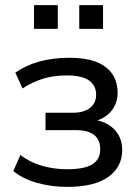

<svg xmlns="http://www.w3.org/2000/svg" viewBox="-20 -722 542 751"><path d="M243 9Q180 9 124 -7Q68 -23 32 -53L60 -116Q95 -88 142.5 -74Q190 -60 242 -60Q311 -60 341.5 -79.5Q372 -99 372 -138Q372 -213 276 -213H158V-281H265Q307 -281 331.5 -299.5Q356 -318 356 -352Q356 -387 328.5 -407Q301 -427 240 -427Q190 -427 148 -414Q106 -401 68 -376L40 -438Q123 -496 252 -496Q346 -496 393 -460Q440 -424 440 -359Q440 -321 419 -292.5Q398 -264 361 -251Q406 -241 432 -210.5Q458 -180 458 -135Q458 -69 403.5 -30Q349 9 243 9ZM290 -609V-702H383V-609ZM113 -609V-702H206V-609Z"/></svg>

Font: Nunito Sans Medium
Style: Regular
Weight: 500
Designer: Vernon Adams
Foundry: Vernon Adams
Version: Version 3.101; ttfautohint (v1.8.4.7-5d5b);gftools[0.9.27]